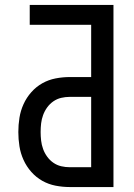

<svg xmlns="http://www.w3.org/2000/svg" viewBox="-20 -755 540 775"><path d="M262 0Q233 0 204.5 -5.5Q176 -11 151 -25Q126 -39 106.5 -61Q87 -83 75 -109.5Q63 -136 58.5 -164.5Q54 -193 54 -222Q54 -251 58.5 -279.5Q63 -308 75 -334.5Q87 -361 106.5 -383Q126 -405 151 -419Q176 -433 204.5 -438.5Q233 -444 262 -444H348V-655H100V-735H438V0ZM262 -80H348V-364H262Q244 -364 227 -360Q210 -356 195.5 -346Q181 -336 170.5 -321.5Q160 -307 154 -290.5Q148 -274 146 -257Q144 -240 144 -222Q144 -205 146 -187.5Q148 -170 154 -153.5Q160 -137 170.5 -122.5Q181 -108 195.5 -98Q210 -88 227 -84Q244 -80 262 -80Z"/></svg>

Font: Iosevka Fixed Medium
Style: Regular
Weight: 500
Monospace: yes
Designer: Belleve Invis
Foundry: Belleve Invis
Version: Version 32.3.0